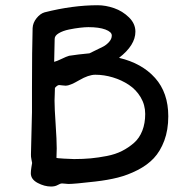

<svg xmlns="http://www.w3.org/2000/svg" viewBox="-20 -699 710 727"><path d="M96.7 -43Q96.7 -51.8 98.9 -65.7Q101.1 -79.6 101.6 -82Q101.6 -83.5 99.1 -95Q96.7 -106.4 97.2 -114.7L101.1 -274.4V-367.2Q101.1 -510.7 103.5 -592.8Q104.5 -612.8 118.4 -630.1Q132.3 -647.5 148.9 -652.3Q255.4 -679.2 350.1 -679.2Q379.9 -679.2 411.9 -668.2Q443.8 -657.2 468.3 -633.3Q492.7 -609.4 492.7 -579.1Q492.7 -527.8 430.7 -480Q517.6 -459.5 567.4 -403.6Q617.2 -347.7 617.2 -258.8Q617.2 -207 602.1 -166.5Q586.9 -126 562.3 -99.9Q537.6 -73.7 500.7 -54.9Q463.9 -36.1 426 -26.6Q388.2 -17.1 341.3 -11.7Q261.2 -2.4 239.3 -2.4Q235.8 -2.4 227.5 -3.4Q219.2 -4.4 215.3 -4.4Q208.5 -4.4 198.5 1.5Q188.5 7.3 173.3 7.3Q148.4 7.3 122.6 -6.3Q96.7 -20 96.7 -43ZM185.1 -464.8Q195.3 -467.3 213.4 -476.1Q231.4 -484.9 241.7 -487.8Q276.4 -493.2 318.8 -497.1Q324.7 -500.5 341.6 -508.3Q358.4 -516.1 370.6 -522.5Q382.8 -528.8 393.1 -540.3Q403.3 -551.8 403.3 -564.5Q403.3 -578.1 379.2 -587.2Q355 -596.2 314.5 -596.2Q301.8 -596.2 282.7 -594Q263.7 -591.8 241 -587.2Q218.3 -582.5 202.6 -573.2Q187 -564 187 -551.8ZM193.8 -101.1Q193.8 -100.1 221.4 -98.4Q249 -96.7 260.3 -96.7Q294.4 -96.7 323.5 -99.4Q352.5 -102.1 384.8 -108.4Q417 -114.7 441.7 -127.2Q466.3 -139.6 487.1 -157.7Q507.8 -175.8 518.8 -203.9Q529.8 -231.9 529.8 -267.6Q529.8 -301.8 512.7 -330.6Q495.6 -359.4 468 -377.7Q440.4 -396 407.2 -406Q374 -416 340.8 -416Q315.4 -416 280 -395.3Q244.6 -374.5 229 -374.5Q224.6 -374.5 215.6 -375.7Q206.5 -377 204.1 -377Q197.3 -377 188 -366.2Q188 -358.4 187.3 -341.8Q186.5 -325.2 186.5 -317.9Q186.5 -288.6 190.7 -228.3Q194.8 -168 194.8 -137.2Q194.8 -125.5 193.8 -101.1Z"/></svg>

Font: Short Stack
Style: Regular
Weight: 400
Designer: James Grieshaber
Foundry: James Grieshaber
Version: Version 1.002